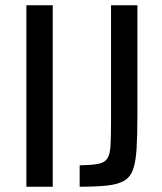

<svg xmlns="http://www.w3.org/2000/svg" viewBox="-20 -708 615 728"><path d="M80 0V-688H180V0ZM282 0V-81Q327 -82 351.5 -86.5Q376 -91 386.5 -106.5Q397 -122 399 -155.5Q401 -189 401 -246V-688H501V-275Q501 -197 498 -146Q495 -95 484.5 -65.5Q474 -36 450.5 -22.5Q427 -9 386.5 -4.5Q346 0 282 0Z"/></svg>

Font: Saira SemiCondensed Medium
Style: Regular
Weight: 500
Width: 4
Designer: Hector Gatti with collaboration of the Omnibus-Type team
Foundry: Omnibus-Type
Version: Version 1.101